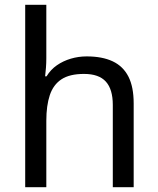

<svg xmlns="http://www.w3.org/2000/svg" viewBox="-20 -780 658 800"><path d="M173 -537Q173 -518 171.5 -498Q170 -478 168 -462H174Q191 -490 217 -508Q243 -526 275 -535.5Q307 -545 341 -545Q406 -545 449.5 -524.5Q493 -504 515 -461Q537 -418 537 -349V0H450V-343Q450 -408 421 -440Q392 -472 330 -472Q270 -472 236 -449.5Q202 -427 187.5 -383.5Q173 -340 173 -277V0H85V-760H173Z"/></svg>

Font: ubangla15
Style: Book
Weight: 400
Designer: Jelle Bosma - Monotype Design Team
Foundry: Monotype Imaging Inc.
Version: Version 2.003